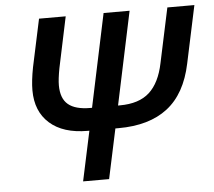

<svg xmlns="http://www.w3.org/2000/svg" viewBox="-51 -770 920 826"><g transform="rotate(-5 409.0 -357.0)"><path d="M446.8 -214.8H433.1L387.2 0H274.9L320.8 -214.8H314Q208 -214.8 149.9 -266.4Q91.8 -317.9 91.8 -409.2Q91.8 -449.7 103 -507.8L147 -713.9H262.2L215.8 -494.1Q207 -447.3 207 -420.9Q207 -363.8 238 -337.9Q269 -312 333 -312H340.8L425.8 -713.9H538.1L453.1 -312H460.9Q543.9 -312 588.9 -353Q633.8 -394 650.9 -478L701.2 -713.9H817.9L765.1 -465.8Q738.3 -337.4 658.9 -276.1Q579.6 -214.8 446.8 -214.8Z"/></g></svg>

Font: Open Sans Semibold
Style: Italic
Weight: 600
Italic angle: -12°
Foundry: Ascender Corporation
Version: Version 1.10